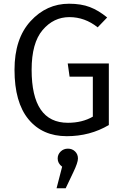

<svg xmlns="http://www.w3.org/2000/svg" viewBox="-20 -720 668 1032"><path d="M399 132Q399 154 374 206L333 292H284L314 176Q290 158 290 132Q290 110 306 94.5Q322 79 345 79Q368 79 383.5 94Q399 109 399 132ZM351 -700Q416 -700 463 -682Q510 -664 556 -626L505 -573Q436 -628 353 -628Q268 -628 209 -558.5Q150 -489 150 -345Q150 -60 345 -60Q422 -60 479 -93V-308H354L344 -379H565V-48Q464 12 339 12Q208 12 133 -79Q58 -170 58 -345Q58 -512 144 -606Q230 -700 351 -700Z"/></svg>

Font: FiraSans
Style: Regular
Weight: 350
Designer: Carrois Corporate & Edenspiekermann AG
Foundry: Carrois Corporate GbR & Edenspiekermann AG
Version: Version 3.106;PS 003.106;hotconv 1.0.70;makeotf.lib2.5.58329